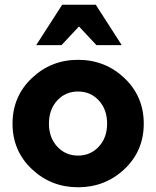

<svg xmlns="http://www.w3.org/2000/svg" viewBox="-20 -780 659 812"><path d="M385 -760 495 -589H388L314 -668L240 -589H133L243 -760ZM310 12Q196 12 114.5 -65Q33 -142 33 -257Q33 -372 114.5 -449.5Q196 -527 310 -527Q425 -527 506.5 -449.5Q588 -372 588 -257Q588 -142 506.5 -65Q425 12 310 12ZM187 -257Q187 -198 222 -160Q257 -122 310 -122Q363 -122 398 -160Q433 -198 433 -257Q433 -317 398 -355Q363 -393 310 -393Q257 -393 222 -355Q187 -317 187 -257Z"/></svg>

Font: Freely
Style: Bold
Weight: 700
Designer: Kris Sowersby
Foundry: Klim Type Foundry
Version: Version 1.006;hotconv 1.0.113;makeotfexe 2.5.65598;200799169